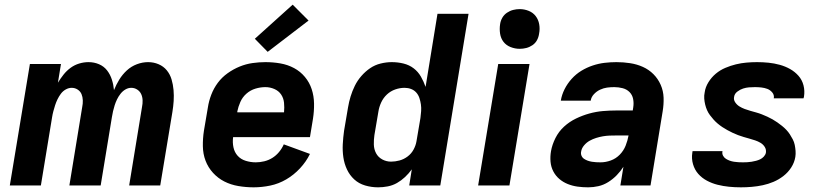

<svg xmlns="http://www.w3.org/2000/svg" viewBox="-20 -794 3540 822"><path d="M22 0 108 -520H241L228 -440Q239 -458 252 -474.5Q265 -491 282 -503.5Q299 -516 319 -522Q339 -528 359 -528Q383 -528 404 -519Q425 -510 438.5 -492.5Q452 -475 459 -453Q466 -431 468 -408Q477 -431 490.5 -453Q504 -475 523 -492.5Q542 -510 566 -519Q590 -528 614 -528Q638 -528 659 -519Q680 -510 694 -493Q708 -476 714.5 -454Q721 -432 723 -408.5Q725 -385 723.5 -361.5Q722 -338 718 -314L666 0H533L588 -336Q591 -350 590.5 -364.5Q590 -379 584.5 -391Q579 -403 567.5 -410.5Q556 -418 542 -418Q529 -418 517 -411Q505 -404 496 -392.5Q487 -381 481 -368.5Q475 -356 471 -343.5Q467 -331 464 -318Q461 -305 459 -292L411 0H277L332 -336Q335 -350 334.5 -364.5Q334 -379 329 -391Q324 -403 312.5 -410.5Q301 -418 287 -418Q274 -418 261.5 -411Q249 -404 240.5 -392.5Q232 -381 226 -368.5Q220 -356 216 -343.5Q212 -331 208.5 -318Q205 -305 203 -292L155 0Z M1066 8Q1033 8 1000.5 2.5Q968 -3 940.5 -17Q913 -31 892 -54Q871 -77 860 -106Q849 -135 848.5 -168Q848 -201 853 -234L870 -334Q874 -361 884.5 -388.5Q895 -416 912.5 -439.5Q930 -463 954.5 -480.5Q979 -498 1006 -509Q1033 -520 1061 -524Q1089 -528 1116 -528Q1149 -528 1180.5 -522.5Q1212 -517 1239 -502.5Q1266 -488 1285.5 -464.5Q1305 -441 1314.5 -412Q1324 -383 1324.5 -350.5Q1325 -318 1320 -286L1307 -207H978Q975 -184 979.5 -163Q984 -142 997.5 -127Q1011 -112 1032 -105.5Q1053 -99 1075 -99Q1093 -99 1111.5 -103.5Q1130 -108 1146 -118Q1162 -128 1174.5 -143Q1187 -158 1195 -176L1307 -135Q1291 -102 1264.5 -73.5Q1238 -45 1205.5 -26Q1173 -7 1137 0.5Q1101 8 1066 8ZM996 -313H1196Q1198 -334 1196 -354Q1194 -374 1183.5 -389.5Q1173 -405 1154.5 -413Q1136 -421 1116 -421Q1095 -421 1073.5 -414.5Q1052 -408 1035 -393Q1018 -378 1009 -357.5Q1000 -337 996 -317ZM1126 -572 1071 -628 1233 -774 1301 -706Z M1599 8Q1570 8 1543 0Q1516 -8 1496.5 -26Q1477 -44 1465.5 -68.5Q1454 -93 1450 -120.5Q1446 -148 1447.5 -176.5Q1449 -205 1453 -234L1470 -334Q1474 -358 1481 -381Q1488 -404 1499 -426.5Q1510 -449 1527 -468.5Q1544 -488 1564.5 -502Q1585 -516 1609.5 -522Q1634 -528 1657 -528Q1683 -528 1707.5 -522Q1732 -516 1751 -501.5Q1770 -487 1782 -466Q1794 -445 1802 -422L1853 -735H1986L1865 0H1732L1743 -69Q1730 -51 1714 -36Q1698 -21 1679.5 -10.5Q1661 0 1640 4Q1619 8 1599 8ZM1654 -102Q1672 -102 1690.5 -107Q1709 -112 1725 -124Q1741 -136 1750.5 -153.5Q1760 -171 1763 -189L1780 -289Q1782 -304 1783 -318.5Q1784 -333 1782 -347Q1780 -361 1775.5 -374.5Q1771 -388 1762 -398Q1753 -408 1740 -413Q1727 -418 1712 -418Q1692 -418 1672 -411Q1652 -404 1636.5 -389.5Q1621 -375 1612 -355.5Q1603 -336 1600 -316L1583 -216Q1580 -196 1580.5 -175.5Q1581 -155 1590 -138Q1599 -121 1616.5 -111.5Q1634 -102 1654 -102Z M2027 0 2113 -520H2247L2161 0ZM2205 -585Q2185 -585 2166 -592.5Q2147 -600 2135.5 -615Q2124 -630 2121 -650Q2118 -670 2121 -690Q2123 -705 2130.5 -718Q2138 -731 2150.5 -739.5Q2163 -748 2177 -751.5Q2191 -755 2205 -755Q2225 -755 2243.5 -747.5Q2262 -740 2273.5 -725Q2285 -710 2288.5 -690Q2292 -670 2288 -650Q2286 -635 2279 -622Q2272 -609 2259.5 -600.5Q2247 -592 2233 -588.5Q2219 -585 2205 -585Z M2498 8Q2475 8 2453 5Q2431 2 2411 -6Q2391 -14 2375 -27.5Q2359 -41 2349 -60Q2339 -79 2337 -101.5Q2335 -124 2339 -147Q2344 -175 2358 -203Q2372 -231 2395 -252Q2418 -273 2446 -286.5Q2474 -300 2503 -308Q2532 -316 2561 -318.5Q2590 -321 2619 -321H2689L2691 -334Q2694 -353 2690.5 -370.5Q2687 -388 2675 -400Q2663 -412 2645.5 -416.5Q2628 -421 2610 -421Q2594 -421 2579 -419Q2564 -417 2549 -410Q2534 -403 2522.5 -390.5Q2511 -378 2509 -363H2381Q2385 -388 2397 -412Q2409 -436 2427.5 -456.5Q2446 -477 2469 -491Q2492 -505 2517.5 -513.5Q2543 -522 2568.5 -525Q2594 -528 2619 -528Q2649 -528 2678 -523.5Q2707 -519 2732.5 -507.5Q2758 -496 2777.5 -476.5Q2797 -457 2808.5 -431Q2820 -405 2821 -376Q2822 -347 2817 -317L2765 0H2636L2649 -80Q2637 -61 2620.5 -44Q2604 -27 2584 -14.5Q2564 -2 2542 3Q2520 8 2498 8ZM2551 -99Q2573 -99 2595 -107Q2617 -115 2633.5 -132Q2650 -149 2658.5 -170.5Q2667 -192 2671 -214H2619Q2604 -214 2590 -213.5Q2576 -213 2561.5 -210.5Q2547 -208 2532.5 -203.5Q2518 -199 2504.5 -191.5Q2491 -184 2480.5 -171.5Q2470 -159 2468 -145Q2466 -136 2469.5 -127.5Q2473 -119 2480.5 -114Q2488 -109 2496.5 -106Q2505 -103 2514 -101.5Q2523 -100 2532.5 -99.5Q2542 -99 2551 -99Z M3152 8Q3126 8 3101 5.5Q3076 3 3052 -3Q3028 -9 3006.5 -20.5Q2985 -32 2969.5 -49.5Q2954 -67 2947 -91Q2940 -115 2944 -140L2945 -147H3073V-146Q3071 -136 3075.5 -127.5Q3080 -119 3088 -114Q3096 -109 3104.5 -106Q3113 -103 3122.5 -101.5Q3132 -100 3141.5 -99.5Q3151 -99 3161 -99Q3170 -99 3179 -99.5Q3188 -100 3197.5 -101.5Q3207 -103 3216.5 -105.5Q3226 -108 3234.5 -112Q3243 -116 3250 -123.5Q3257 -131 3259 -140Q3261 -154 3254 -165Q3247 -176 3236 -182.5Q3225 -189 3213 -193Q3201 -197 3188.5 -200.5Q3176 -204 3164 -207.5Q3152 -211 3140 -215.5Q3128 -220 3116.5 -225.5Q3105 -231 3094 -237Q3083 -243 3072.5 -250Q3062 -257 3052.5 -265Q3043 -273 3035 -282Q3027 -291 3019.5 -301Q3012 -311 3007 -322.5Q3002 -334 2999 -346.5Q2996 -359 2995 -372Q2994 -385 2997 -399Q3000 -421 3013 -442Q3026 -463 3044.5 -478.5Q3063 -494 3085.5 -503.5Q3108 -513 3130.5 -518.5Q3153 -524 3176 -526Q3199 -528 3221 -528Q3246 -528 3270.5 -525.5Q3295 -523 3318.5 -516.5Q3342 -510 3362.5 -498.5Q3383 -487 3398.5 -469.5Q3414 -452 3420 -428.5Q3426 -405 3422 -380L3420 -373H3292L3293 -374Q3295 -388 3286 -398.5Q3277 -409 3265 -413.5Q3253 -418 3239.5 -419.5Q3226 -421 3212 -421Q3199 -421 3186.5 -420Q3174 -419 3161.5 -415Q3149 -411 3137 -402Q3125 -393 3123 -380Q3120 -367 3127.5 -356Q3135 -345 3145.5 -338.5Q3156 -332 3168 -327.5Q3180 -323 3192.5 -319.5Q3205 -316 3217.5 -312.5Q3230 -309 3241.5 -304.5Q3253 -300 3265 -294.5Q3277 -289 3287.5 -283Q3298 -277 3308 -270Q3318 -263 3328 -255Q3338 -247 3346.5 -238Q3355 -229 3361.5 -219Q3368 -209 3374 -197.5Q3380 -186 3382.5 -173.5Q3385 -161 3386 -148Q3387 -135 3385 -122Q3381 -98 3367.5 -77Q3354 -56 3334 -40.5Q3314 -25 3291.5 -15.5Q3269 -6 3245.5 -1Q3222 4 3198.5 6Q3175 8 3152 8Z"/></svg>

Font: Iosevka Aile Extrabold
Style: Italic
Weight: 800
Italic angle: -9°
Designer: Belleve Invis
Foundry: Belleve Invis
Version: Version 31.1.0; ttfautohint (v1.8.4)